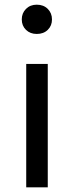

<svg xmlns="http://www.w3.org/2000/svg" viewBox="-20 -800 316 820"><path d="M184 0H92V-527H184ZM202 -717Q202 -690 184 -672.5Q166 -655 137 -655Q109 -655 91 -672.5Q73 -690 73 -717Q73 -744 91 -762Q109 -780 137 -780Q166 -780 184 -762Q202 -744 202 -717Z"/></svg>

Font: Statis Sans
Style: Regular
Weight: 400
Designer: bBox Type GmbH
Foundry: bBox Type GmbH
Version: Version 1.000